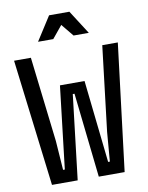

<svg xmlns="http://www.w3.org/2000/svg" viewBox="-108 -1116 916 1192"><g transform="rotate(-10 350.0 -520.0)"><path d="M129 -800 192 -264 205 -80H216L277 -600H432L489 -80H500L515 -264L579 -800H677L579 0H416L357 -533H346L283 0H121L23 -800ZM190 -890 286 -1040H414L510 -890H414L350 -968L286 -890Z"/></g></svg>

Font: Martian Mono
Style: Regular
Weight: 400
Monospace: yes
Designer: Roman Shamin
Foundry: Evil Martians
Version: Version 1.000; ttfautohint (v1.8.4.7-5d5b)